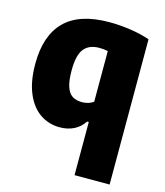

<svg xmlns="http://www.w3.org/2000/svg" viewBox="-115 -645 816 952"><g transform="rotate(15 293.0 -169.0)"><path d="M357.5 -53H349Q329.5 -22.5 297.5 -6.2Q265.5 10 224 10Q169 10 124.2 -19.8Q79.5 -49.5 53 -111Q26.5 -172.5 26.5 -263.5Q26.5 -408.5 101 -483Q175.5 -557.5 329.5 -557.5Q383 -557.5 438.2 -549.2Q493.5 -541 537.5 -525.5V220H357.5ZM357.5 -157V-417Q335 -421.5 313.5 -421.5Q261 -421.5 235 -389Q209 -356.5 209 -278.5Q209 -224.5 219.5 -194Q230 -163.5 249.8 -151.2Q269.5 -139 299 -139Q315 -139 330.5 -143.5Q346 -148 357.5 -157Z"/></g></svg>

Font: Encode Sans Semi Condensed ExBd
Style: Regular
Weight: 800
Width: 4
Designer: Multiple Designers
Foundry: Impallari Type
Version: Version 2.000